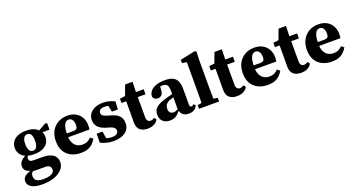

<svg xmlns="http://www.w3.org/2000/svg" viewBox="-51 -1501 4658 2505"><g transform="rotate(-20 2278.0 -248.5)"><path d="M218 228Q145 228 101 212Q57 196 37 170.5Q17 145 17 116Q17 87 33 64.5Q49 42 81 26Q113 10 160 2L172 10Q159 20 149 31Q139 42 134.5 56Q130 70 130 87Q130 112 142 130Q154 148 181 158Q208 168 251 168Q305 168 339 158Q373 148 389.5 130.5Q406 113 406 90Q406 61 387.5 43.5Q369 26 326 26H218Q189 26 167 24.5Q145 23 127 19V7Q87 -3 65 -26Q43 -49 43 -84Q43 -120 67 -149.5Q91 -179 138 -204V-222L179 -206Q164 -192 158 -179.5Q152 -167 152 -151Q152 -129 167 -118Q182 -107 215 -107H330Q405 -107 450 -88.5Q495 -70 514.5 -38.5Q534 -7 534 35Q534 74 512 109Q490 144 448.5 171Q407 198 349 213Q291 228 218 228ZM251 -179Q180 -179 133 -200Q86 -221 62 -257Q38 -293 38 -340Q38 -388 62 -424.5Q86 -461 133 -482.5Q180 -504 251 -504Q295 -504 329 -495.5Q363 -487 387 -472Q411 -457 427 -436L434 -433Q449 -415 456.5 -391.5Q464 -368 464 -341Q464 -295 440.5 -258Q417 -221 370 -200Q323 -179 251 -179ZM252 -226Q275 -226 290.5 -240Q306 -254 313 -280Q320 -306 320 -343Q320 -379 312.5 -404.5Q305 -430 290 -443Q275 -456 253 -456Q230 -456 214.5 -442.5Q199 -429 191.5 -403.5Q184 -378 184 -342Q184 -306 191.5 -280Q199 -254 213.5 -240Q228 -226 252 -226ZM397 -411V-445H411L522 -508L546 -499V-411Z M831 15Q755 15 696 -14.5Q637 -44 604.5 -100.5Q572 -157 572 -239Q572 -322 605 -381Q638 -440 695 -472Q752 -504 824 -504Q892 -504 940.5 -476.5Q989 -449 1015 -401.5Q1041 -354 1041 -292Q1041 -275 1040 -261.5Q1039 -248 1036 -235H651V-288H840Q871 -291 881.5 -305.5Q892 -320 892 -351Q892 -385 883 -407Q874 -429 858.5 -439.5Q843 -450 824 -450Q800 -450 781 -432.5Q762 -415 751 -373.5Q740 -332 740 -260Q740 -199 759.5 -159Q779 -119 812.5 -100Q846 -81 886 -81Q926 -81 955 -94.5Q984 -108 1007 -134L1044 -105Q1022 -67 993 -40Q964 -13 924.5 1Q885 15 831 15Z M1280 15Q1230 15 1186 3.5Q1142 -8 1104 -29L1106 -152H1187L1209 -21L1157 -20V-77Q1187 -60 1216 -50.5Q1245 -41 1280 -41Q1310 -41 1330 -48Q1350 -55 1360 -68.5Q1370 -82 1370 -102Q1370 -125 1351.5 -142Q1333 -159 1284 -173L1235 -187Q1196 -200 1167 -220.5Q1138 -241 1122.5 -270.5Q1107 -300 1107 -339Q1107 -386 1132 -423Q1157 -460 1204 -482Q1251 -504 1319 -504Q1364 -504 1403.5 -493.5Q1443 -483 1481 -464L1474 -354H1392L1367 -472H1419V-418Q1393 -433 1371 -440Q1349 -447 1317 -447Q1282 -447 1261.5 -432.5Q1241 -418 1241 -391Q1241 -369 1257.5 -353.5Q1274 -338 1326 -323L1370 -310Q1419 -296 1449.5 -274Q1480 -252 1494.5 -222Q1509 -192 1509 -153Q1509 -100 1481.5 -62.5Q1454 -25 1403 -5Q1352 15 1280 15Z M1695 -417V-487H1881V-417ZM1758 15Q1690 15 1651 -18.5Q1612 -52 1612 -127Q1612 -153 1612.5 -176Q1613 -199 1613 -227V-417H1548V-477L1666 -492L1610 -453L1675 -628H1778L1773 -466L1774 -449V-138Q1774 -103 1789 -86.5Q1804 -70 1827 -70Q1842 -70 1854.5 -75.5Q1867 -81 1880 -90L1904 -60Q1892 -37 1872 -20.5Q1852 -4 1824 5.5Q1796 15 1758 15Z M2066 15Q2007 15 1970 -18.5Q1933 -52 1933 -113Q1933 -150 1949.5 -180Q1966 -210 2008.5 -234.5Q2051 -259 2127 -279Q2153 -286 2179.5 -293Q2206 -300 2232 -307Q2258 -314 2284 -320V-279Q2253 -269 2221.5 -259.5Q2190 -250 2164 -242Q2135 -233 2116.5 -217.5Q2098 -202 2090 -182Q2082 -162 2082 -139Q2082 -104 2100.5 -87Q2119 -70 2147 -70Q2162 -70 2176.5 -75Q2191 -80 2209 -91Q2227 -102 2252 -120L2260 -69H2217Q2195 -44 2174.5 -25Q2154 -6 2129 4.5Q2104 15 2066 15ZM2327 14Q2275 14 2246.5 -11.5Q2218 -37 2211 -83L2209 -86V-338Q2209 -381 2201.5 -405Q2194 -429 2176 -439.5Q2158 -450 2126 -450Q2106 -450 2085 -446.5Q2064 -443 2034 -435L2098 -477L2092 -405Q2090 -354 2068.5 -332.5Q2047 -311 2018 -311Q1990 -311 1972.5 -324Q1955 -337 1949 -362Q1954 -427 2013.5 -465.5Q2073 -504 2180 -504Q2246 -504 2287 -484.5Q2328 -465 2347.5 -424Q2367 -383 2367 -316V-93Q2367 -79 2373.5 -71Q2380 -63 2391 -63Q2400 -63 2407.5 -67.5Q2415 -72 2424 -82L2448 -58Q2430 -20 2401 -3Q2372 14 2327 14Z M2472 0V-51L2570 -67H2647L2751 -51V0ZM2529 0Q2529 -35 2529.5 -70.5Q2530 -106 2530.5 -141.5Q2531 -177 2531 -212V-625L2467 -637V-682L2673 -725L2696 -716L2692 -577V-212Q2692 -177 2692.5 -141.5Q2693 -106 2693.5 -70.5Q2694 -35 2695 0Z M2935 -417V-487H3121V-417ZM2998 15Q2930 15 2891 -18.5Q2852 -52 2852 -127Q2852 -153 2852.5 -176Q2853 -199 2853 -227V-417H2788V-477L2906 -492L2850 -453L2915 -628H3018L3013 -466L3014 -449V-138Q3014 -103 3029 -86.5Q3044 -70 3067 -70Q3082 -70 3094.5 -75.5Q3107 -81 3120 -90L3144 -60Q3132 -37 3112 -20.5Q3092 -4 3064 5.5Q3036 15 2998 15Z M3426 15Q3350 15 3291 -14.5Q3232 -44 3199.5 -100.5Q3167 -157 3167 -239Q3167 -322 3200 -381Q3233 -440 3290 -472Q3347 -504 3419 -504Q3487 -504 3535.5 -476.5Q3584 -449 3610 -401.5Q3636 -354 3636 -292Q3636 -275 3635 -261.5Q3634 -248 3631 -235H3246V-288H3435Q3466 -291 3476.5 -305.5Q3487 -320 3487 -351Q3487 -385 3478 -407Q3469 -429 3453.5 -439.5Q3438 -450 3419 -450Q3395 -450 3376 -432.5Q3357 -415 3346 -373.5Q3335 -332 3335 -260Q3335 -199 3354.5 -159Q3374 -119 3407.5 -100Q3441 -81 3481 -81Q3521 -81 3550 -94.5Q3579 -108 3602 -134L3639 -105Q3617 -67 3588 -40Q3559 -13 3519.5 1Q3480 15 3426 15Z M3825 -417V-487H4011V-417ZM3888 15Q3820 15 3781 -18.5Q3742 -52 3742 -127Q3742 -153 3742.5 -176Q3743 -199 3743 -227V-417H3678V-477L3796 -492L3740 -453L3805 -628H3908L3903 -466L3904 -449V-138Q3904 -103 3919 -86.5Q3934 -70 3957 -70Q3972 -70 3984.5 -75.5Q3997 -81 4010 -90L4034 -60Q4022 -37 4002 -20.5Q3982 -4 3954 5.5Q3926 15 3888 15Z M4316 15Q4240 15 4181 -14.5Q4122 -44 4089.5 -100.5Q4057 -157 4057 -239Q4057 -322 4090 -381Q4123 -440 4180 -472Q4237 -504 4309 -504Q4377 -504 4425.5 -476.5Q4474 -449 4500 -401.5Q4526 -354 4526 -292Q4526 -275 4525 -261.5Q4524 -248 4521 -235H4136V-288H4325Q4356 -291 4366.5 -305.5Q4377 -320 4377 -351Q4377 -385 4368 -407Q4359 -429 4343.5 -439.5Q4328 -450 4309 -450Q4285 -450 4266 -432.5Q4247 -415 4236 -373.5Q4225 -332 4225 -260Q4225 -199 4244.5 -159Q4264 -119 4297.5 -100Q4331 -81 4371 -81Q4411 -81 4440 -94.5Q4469 -108 4492 -134L4529 -105Q4507 -67 4478 -40Q4449 -13 4409.5 1Q4370 15 4316 15Z"/></g></svg>

Font: Source Serif 4 18pt
Style: Bold
Weight: 700
Designer: Frank Grießhammer
Foundry: Adobe Systems Incorporated
Version: Version 4.004;hotconv 1.0.116;makeotfexe 2.5.65601